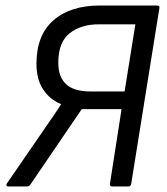

<svg xmlns="http://www.w3.org/2000/svg" viewBox="-20 -675 604 695"><path d="M10 0Q5 0 3.5 -3.5Q2 -7 5 -11L146 -216Q160 -236 174 -256.5Q188 -277 201 -297V-298Q160 -315 136 -351.5Q112 -388 112 -444Q112 -548 173.5 -601.5Q235 -655 341 -655H548Q559 -655 557 -646L455 -10Q453 0 445 0H386Q377 0 378 -10L420 -280H276L90 -7Q85 0 78 0ZM307 -344H431L470 -587H338Q273 -587 232 -554.5Q191 -522 191 -448Q191 -397 219 -370.5Q247 -344 307 -344Z"/></svg>

Font: Sofia Sans Semi Condensed
Style: Italic
Weight: 400
Italic angle: -9°
Designer: Botio Nikoltchev, Ani Petrova
Foundry: lettersoup
Version: Version 4.101